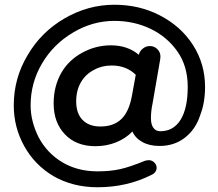

<svg xmlns="http://www.w3.org/2000/svg" viewBox="-20 -700 917 809"><path d="M205 42Q126 -5 82 -84.5Q38 -164 38 -256Q38 -370 96 -467Q153 -565 252 -622.5Q351 -680 462 -680Q566 -680 652 -636Q742 -590 793 -510.5Q844 -431 844 -334Q844 -267 824 -216Q805 -156 760 -120.5Q715 -85 652 -85Q610 -85 580 -101.5Q550 -118 538 -146Q509 -116 468.5 -100Q428 -84 382 -84Q301 -84 253.5 -134Q206 -184 206 -264Q206 -338 240 -396Q271 -448 327.5 -478.5Q384 -509 447 -509Q518 -509 565 -469Q568 -484 581.5 -495Q595 -506 611 -506Q630 -506 643 -493Q656 -480 656 -462L655 -450L623 -265Q616 -233 616 -202Q616 -175 626.5 -161Q637 -147 655 -147Q711 -147 741 -195.5Q771 -244 771 -334Q771 -422 727 -484Q683 -546 613.5 -579Q544 -612 462 -612Q370 -612 288 -563Q205 -514 157 -432.5Q109 -351 109 -256Q109 -189 143 -121Q179 -54 243 -16Q307 22 391 22Q445 22 487 12.5Q529 3 592 -23L604 -25Q619 -26 629.5 -16Q640 -6 640 7Q640 16 634.5 24Q629 32 620 36Q516 89 391 89Q287 89 205 42ZM403 -167Q459 -167 491.5 -198.5Q524 -230 536 -297L552 -385Q512 -424 451 -424Q409 -424 377 -406Q341 -388 321 -353.5Q301 -319 301 -273Q301 -222 328 -194.5Q355 -167 403 -167Z"/></svg>

Font: 寒蝉全圆体 Bold
Style: Regular
Weight: 700
Designer: Warren2060
      Designed by Motoya company      

      [Varela Round]
      Joe Prince(Latin component); Avraham Cornf
Foundry: ChillType
Version: Version 3.200